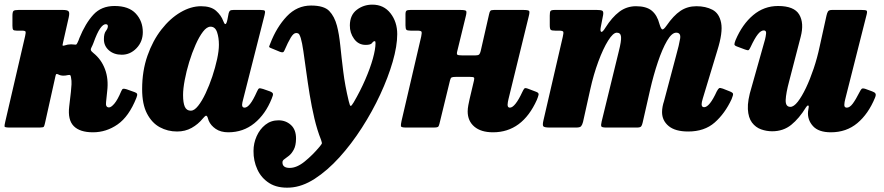

<svg xmlns="http://www.w3.org/2000/svg" viewBox="-29 -564 3910 849"><path d="M574 -131Q541 -48.5 491 -13.8Q441 21 382 21Q324 21 297 -6.5Q270 -34 277 -93L284.5 -157.5Q286.5 -175 287.2 -191Q288 -207 285 -221.5Q284 -230 281.2 -231.8Q278.5 -233.5 271.5 -232Q261 -229.5 251.5 -229.5Q238.5 -229.5 228.5 -235Q222 -238 220 -236.5Q218 -235 216.5 -228.5L170.5 -22Q167.5 -8 165 -4Q162.5 0 146 0H13.5Q-8.5 0 -9 -5Q-9.5 -10 -5.5 -27L82 -404Q85.5 -419.5 84 -424Q82.5 -428.5 67 -428.5H45Q32.5 -428.5 29.2 -432.5Q26 -436.5 26 -450V-493.5Q26 -511.5 30.8 -515.8Q35.5 -520 53 -520H249.5Q269 -520 274.2 -514Q279.5 -508 275 -487.5L250.5 -379.5Q248 -369.5 247.5 -364.8Q247 -360 256.5 -363Q270.5 -368 285.5 -368Q292.5 -368 299.5 -367Q306 -366 308.2 -367.2Q310.5 -368.5 314 -376Q316.5 -380.5 318.2 -385.2Q320 -390 322 -395.5Q348.5 -460.5 383.8 -499Q419 -537.5 477.5 -537.5Q540.5 -537.5 571.5 -504Q602.5 -470.5 602.5 -422Q602.5 -380 574.8 -351Q547 -322 509.5 -322Q474.5 -322 452.2 -341.8Q430 -361.5 430.5 -391.5Q430.5 -415.5 439.2 -427Q448 -438.5 448 -448Q448 -457 438.5 -457Q427 -457 413.8 -438.2Q400.5 -419.5 384 -373.5Q382.5 -368.5 380 -363.8Q377.5 -359 375.5 -354.5Q371.5 -347.5 373 -342.2Q374.5 -337 384 -329.5Q419 -301.5 435.2 -258.2Q451.5 -215 445 -161L440 -112.5Q437 -89 453 -89Q462.5 -89 476.8 -105.8Q491 -122.5 507 -160.5Q511 -170.5 515.8 -171.5Q520.5 -172.5 531.5 -169L566.5 -156.5Q575.5 -153.5 577.2 -148.5Q579 -143.5 574 -131Z M1172.5 -128Q1145 -59 1095.8 -19Q1046.5 21 980.5 21Q947 21 925 6Q903 -9 894 -30Q892 -36 890.8 -39.5Q889.5 -43 888.5 -46.5Q884.5 -54 880.5 -52Q876.5 -50 867.5 -39.5Q847 -14.5 818.5 1.5Q790 17.5 754 17.5Q712.5 17.5 677.5 -1.5Q642.5 -20.5 621 -61.8Q599.5 -103 599.5 -170Q599.5 -250.5 623 -317.5Q646.5 -384.5 684.8 -433.5Q723 -482.5 769 -509.5Q815 -536.5 860 -536.5Q903.5 -536.5 926.2 -516.5Q949 -496.5 958.5 -470.5Q962.5 -458.5 967.2 -457.5Q972 -456.5 976.5 -476.5L982 -505Q984 -513 987.8 -516.5Q991.5 -520 1003.5 -520H1122.5Q1139.5 -520 1142 -515.8Q1144.5 -511.5 1141 -498L1045.5 -122Q1044 -117.5 1042.8 -110.8Q1041.5 -104 1041.5 -100.5Q1041.5 -88 1052.5 -88Q1064 -88 1077.2 -104.8Q1090.5 -121.5 1107 -158.5Q1112.5 -171 1116.5 -173Q1120.5 -175 1134.5 -170.5L1164.5 -160Q1176 -155.5 1177.8 -149.8Q1179.5 -144 1172.5 -128ZM939 -366Q939 -397.5 930.8 -421.8Q922.5 -446 902 -446Q885.5 -446 868.5 -423.8Q851.5 -401.5 835.8 -366Q820 -330.5 807.5 -289.5Q795 -248.5 787.8 -210Q780.5 -171.5 780.5 -144Q780.5 -109.5 788.2 -92Q796 -74.5 815 -74.5Q830 -74.5 847 -95.8Q864 -117 880.2 -151.5Q896.5 -186 909.8 -225.8Q923 -265.5 931 -302.5Q939 -339.5 939 -366Z M1588 -365.5Q1556 -365.5 1536.8 -392Q1517.5 -418.5 1518 -452Q1518.5 -497.5 1548.5 -520.5Q1578.5 -543.5 1617.5 -543.5Q1668 -543.5 1697.8 -505.2Q1727.5 -467 1727.5 -413Q1727.5 -360.5 1707.5 -291.2Q1687.5 -222 1652.5 -146.5Q1617.5 -71 1571.2 1Q1525 73 1471.8 131.8Q1418.5 190.5 1362.8 226.5Q1307 262.5 1253 265.5Q1198 268.5 1162.2 246Q1126.5 223.5 1109 185.2Q1091.5 147 1092 103.5Q1092 69.5 1105.8 38.5Q1119.5 7.5 1144.2 -12.2Q1169 -32 1202.5 -32Q1235 -32 1257.8 -11Q1280.5 10 1280 50Q1279.5 80 1270.2 97.2Q1261 114.5 1249.5 124Q1238 133.5 1229 139.5Q1220 145.5 1220 153.5Q1219.5 178.5 1252 178.5Q1283.5 178.5 1318.5 150Q1353.5 121.5 1384 85Q1392.5 74.5 1394 71.2Q1395.5 68 1390.5 54Q1373.5 11.5 1361.2 -40.5Q1349 -92.5 1340.2 -146.5Q1331.5 -200.5 1324.8 -250Q1318 -299.5 1312.5 -337.5Q1307 -375.5 1301 -395.5Q1298.5 -403.5 1294.8 -410.8Q1291 -418 1280.5 -418Q1269 -418 1256.8 -397.8Q1244.5 -377.5 1229 -341.5Q1226 -334 1221.8 -333Q1217.5 -332 1210 -334.5L1170 -351Q1160 -354.5 1161.2 -358.8Q1162.5 -363 1166.5 -372.5Q1194 -444 1239.2 -491.8Q1284.5 -539.5 1346.5 -539.5Q1403.5 -539.5 1426.8 -515.5Q1450 -491.5 1461 -450Q1470.5 -414 1475.8 -362.2Q1481 -310.5 1488.8 -248Q1496.5 -185.5 1513 -117Q1518 -95.5 1521.8 -95.5Q1525.5 -95.5 1535 -111.5Q1564.5 -162 1586.2 -212.2Q1608 -262.5 1619.8 -304.8Q1631.5 -347 1631.5 -373.5Q1631.5 -382 1628 -382Q1622 -382 1616.2 -373.8Q1610.5 -365.5 1588 -365.5Z M2309 -491.5 2219.5 -126Q2218 -121.5 2216.8 -113Q2215.5 -104.5 2215.5 -101Q2215.5 -88 2225.5 -88Q2237 -88 2251 -105.8Q2265 -123.5 2280 -156Q2286 -169 2289.8 -172.8Q2293.5 -176.5 2306.5 -171.5L2342 -158Q2354.5 -153.5 2352.5 -144.8Q2350.5 -136 2345 -122.5Q2280.5 21 2151 21Q2098 21 2068.5 -4Q2039 -29 2039 -71.5Q2039 -83.5 2042 -99.5Q2045 -115.5 2047.5 -126L2067 -208.5Q2069.5 -219 2066.2 -221.5Q2063 -224 2049.5 -224H1986.5Q1973.5 -224 1968.5 -221.8Q1963.5 -219.5 1961 -209L1914 -16Q1911.5 -5 1907 -2.5Q1902.5 0 1889 0H1766Q1744.5 0 1743.8 -6.5Q1743 -13 1746.5 -29L1833.5 -402.5Q1837 -419 1834.8 -423.8Q1832.5 -428.5 1815.5 -428.5H1787Q1772 -428.5 1768 -432.5Q1764 -436.5 1764 -452V-500.5Q1764 -514 1768.8 -517Q1773.5 -520 1786 -520H2005.5Q2029 -520 2032.2 -515.5Q2035.5 -511 2030.5 -491.5L1993.5 -340Q1989.5 -326 1993 -322.5Q1996.5 -319 2015.5 -319H2072.5Q2085.5 -319 2089.8 -323.2Q2094 -327.5 2096.5 -338L2133.5 -500.5Q2136 -512.5 2139.5 -516.2Q2143 -520 2155.5 -520H2284.5Q2307.5 -520 2310.8 -515.5Q2314 -511 2309 -491.5Z M2424 -520H2610.5Q2627 -520 2633.8 -516.8Q2640.5 -513.5 2638 -498L2627.5 -444Q2624 -425.5 2629.8 -423.2Q2635.5 -421 2648 -441.5Q2677 -487.5 2709.5 -512Q2742 -536.5 2783.5 -536.5Q2829 -536.5 2853 -516.8Q2877 -497 2887 -458Q2894 -434.5 2900 -433.8Q2906 -433 2919 -451.5Q2949 -495 2979.8 -515.8Q3010.5 -536.5 3050.5 -536.5Q3091.5 -536.5 3121.5 -520.8Q3151.5 -505 3159.8 -462.8Q3168 -420.5 3143 -341L3078.5 -128Q3073.5 -112 3073.5 -103Q3073.5 -90 3084.5 -90Q3108.5 -90 3140.5 -160Q3147 -172 3151 -174.2Q3155 -176.5 3167.5 -172L3194 -161.5Q3210.5 -155.5 3212.2 -150Q3214 -144.5 3206 -125.5Q3176.5 -62 3131.2 -22.2Q3086 17.5 3014 17.5Q2956.5 17.5 2927.5 -6.8Q2898.5 -31 2898.5 -68.5Q2898.5 -80.5 2901 -93.2Q2903.5 -106 2907 -116L2960 -315.5Q2974.5 -367.5 2978.5 -393.5Q2982.5 -419.5 2961 -419.5Q2941.5 -419.5 2920.5 -383.5Q2899.5 -347.5 2880 -289.5Q2860.5 -231.5 2845.5 -166L2812.5 -21Q2810 -9.5 2805.8 -4.8Q2801.5 0 2787.5 0H2652Q2632.5 0 2630 -5.2Q2627.5 -10.5 2631.5 -27L2707 -336Q2719 -383 2717.2 -401.2Q2715.5 -419.5 2698.5 -419.5Q2682 -419.5 2660 -384.2Q2638 -349 2616.8 -291.8Q2595.5 -234.5 2581 -168.5L2549 -24.5Q2545.5 -11.5 2540.5 -5.8Q2535.5 0 2519 0H2401.5Q2376.5 0 2373 -6.2Q2369.5 -12.5 2374 -31.5L2459.5 -401Q2463.5 -418 2461.8 -423.2Q2460 -428.5 2442 -428.5H2426.5Q2411 -428.5 2406.5 -432Q2402 -435.5 2402 -453V-495Q2402 -510.5 2405.2 -515.2Q2408.5 -520 2424 -520Z M3223.5 -386.5Q3253.5 -457 3301.5 -497.2Q3349.5 -537.5 3411.5 -537.5Q3482.5 -537.5 3505 -499.8Q3527.5 -462 3511.5 -401L3460.5 -204.5Q3446.5 -152.5 3445.2 -122Q3444 -91.5 3466 -91.5Q3481 -91.5 3498.8 -114.2Q3516.5 -137 3534.8 -175.2Q3553 -213.5 3569 -261Q3585 -308.5 3595.5 -358.5L3625.5 -494.5Q3628 -506 3632 -513Q3636 -520 3650 -520H3779.5Q3797.5 -520 3802.2 -517.5Q3807 -515 3803.5 -501L3708.5 -125.5Q3705 -113 3704.5 -100.5Q3704 -88 3715.5 -88Q3728.5 -88 3741.8 -105.8Q3755 -123.5 3772 -157Q3777 -167 3781 -171Q3785 -175 3797.5 -171L3827.5 -160Q3839 -156 3842.2 -150.2Q3845.5 -144.5 3840 -131.5Q3810.5 -60 3762 -19.5Q3713.5 21 3645 21Q3590.5 21 3565.8 -6.5Q3541 -34 3544 -70.5L3547 -90Q3548 -97.5 3544 -97.5Q3540 -97.5 3535 -89.5Q3505 -40.5 3469.8 -12Q3434.5 16.5 3385.5 16.5Q3360.5 16.5 3336.5 8Q3312.5 -0.5 3296.2 -22Q3280 -43.5 3278 -81.5Q3276 -119.5 3294.5 -179L3354 -390Q3357 -401.5 3358.5 -415.5Q3360 -429.5 3348.5 -429.5Q3335.5 -429.5 3321.8 -412Q3308 -394.5 3290 -356Q3285 -345.5 3281.8 -342.8Q3278.5 -340 3265.5 -345L3229.5 -358.5Q3218.5 -362.5 3218.5 -368Q3218.5 -373.5 3223.5 -386.5Z"/></svg>

Font: Besley* Narrow Heavy
Style: Italic
Weight: 800
Width: 4
Italic angle: -13°
Designer: Owen Earl
Foundry: indestructible type*
Version: Version 3.000; ttfautohint (v1.8.3)